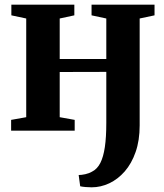

<svg xmlns="http://www.w3.org/2000/svg" viewBox="-20 -558 701 820"><path d="M371.5 242Q359.5 242 345 240.8Q330.5 239.5 322.5 237.5L316 189.5Q328 189.5 344.2 186Q360.5 182.5 374 174.5Q395.5 163.5 408.5 138Q421.5 112.5 427.8 70.2Q434 28 434 -33.5V-251L235 -250.5V-57.5L299 -46V0H27.5V-46L92 -57.5V-479L28.5 -492.5V-538H297.5V-492.5L235 -479V-306H434V-479L371 -492.5V-538H640V-492.5L576.5 -479V-22.5Q576.5 42 559.2 91.2Q542 140.5 512.8 174Q483.5 207.5 446.8 224.8Q410 242 371.5 242Z"/></svg>

Font: Merriweather 60pt
Style: Bold
Weight: 700
Version: Version 2.100